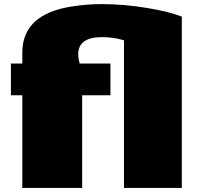

<svg xmlns="http://www.w3.org/2000/svg" viewBox="-20 -917 966 937"><path d="M361.8 -651.9Q361.8 -630.9 369.1 -606.9H519V-452.1H380.9V0H88.9V-452.1H33.2V-606.9H88.9V-660.2Q88.9 -848.6 332.5 -885.7Q406.7 -897 472.7 -897Q585 -897 696.5 -878.4Q808.1 -859.9 867.2 -835.9V0H585V-720.2Q535.2 -735.8 478 -735.8Q361.8 -735.8 361.8 -651.9Z"/></svg>

Font: Fz Rammetto One
Style: Regular
Weight: 400
Designer: Vernon Adams
Foundry: Vernon Adams
Version: Vit hóa bi c Thuy @ FontZin.Com